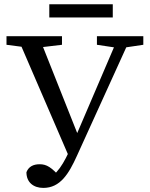

<svg xmlns="http://www.w3.org/2000/svg" viewBox="-20 -841 710 911"><path d="M10.8 -628.5 126.3 -613.5H147.6L274.1 -628.5V-669.3H10.8V-628.5ZM308.3 -95.1 353.5 -191.7 163.8 -669.3H60.5L308.3 -95.1ZM105.4 -23.9C105.4 24.5 139.1 50.6 185.7 50.6C265.7 50.6 306.4 -16.2 345.2 -102.1L603.1 -669.3H543.3L351.5 -221.5C306.2 -116.9 278.8 -48.6 232.2 -9.2L234.3 21.5L267.5 0.9C223.8 -47.1 201.9 -61.7 168.3 -61.7C137.8 -61.7 115.6 -50.3 105.4 -23.9ZM439.9 -628.5 539.3 -613.6H559.7L660 -628.5V-669.3H439.9V-628.5ZM213.9 -758.2H515.1V-820.8H213.9V-758.2Z"/></svg>

Font: Source Serif Variable
Style: Regular
Weight: 389
Designer: Frank Grießhammer
Foundry: Adobe Systems Incorporated
Version: Version 3.001;hotconv 1.0.111;makeotfexe 2.5.65597